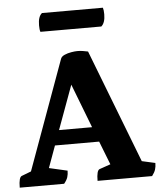

<svg xmlns="http://www.w3.org/2000/svg" viewBox="-58 -911 807 961"><g transform="rotate(-5 345.5 -430.5)"><path d="M2 0Q2 -53 18 -58L65 -76L264 -624Q268 -636 284 -643Q300 -650 318.5 -653Q337 -656 348 -656Q362 -656 375.5 -654Q389 -652 402 -649L622 -79L689 -64Q689 -46 684.5 -31.5Q680 -17 667 0H393Q393 -53 409 -58L464 -77L418 -195H196L156 -85L248 -64Q248 -46 243.5 -31.5Q239 -17 225 0ZM223 -270H389L304 -491ZM479 -768H173Q169 -779 169 -801Q169 -845 189 -861H495Q499 -849 499 -828Q499 -785 479 -768Z"/></g></svg>

Font: Petrona ExtraBold
Style: Regular
Weight: 800
Designer: Ringo R. Seeber
Foundry: Ringo R. Seeber
Version: Version 2.001; ttfautohint (v1.8.3)